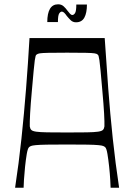

<svg xmlns="http://www.w3.org/2000/svg" viewBox="-20 -878 628 898"><path d="M50.6 0Q68.1 -114.9 80.4 -230.5Q92.6 -346.1 101.9 -463.4Q111.1 -580.6 118 -700H469.7Q477.4 -580.6 486.3 -463.4Q495.1 -346.1 507.4 -230.5Q519.7 -114.9 537.1 0H497.3Q497.3 -8.3 495.6 -37.5Q493.9 -66.7 490.4 -99Q487 -130.9 482.6 -157.4Q478.3 -183.9 471.9 -189.6Q468.7 -192.6 462.9 -195.1Q457.1 -197.6 440.2 -199.2Q423.3 -200.9 388.8 -201.5Q354.3 -202.1 293.9 -202.1Q233.4 -202.1 198.9 -201.5Q164.4 -200.9 147.5 -199.2Q130.6 -197.6 124.8 -195.1Q119 -192.6 115.9 -189.6Q109.6 -183.9 105.1 -157.4Q100.7 -130.9 97.3 -99Q93.9 -66.7 92.1 -37.5Q90.4 -8.3 90.4 0ZM293.9 -258.4Q352.1 -258.4 386.4 -259Q420.7 -259.6 438.2 -262.1Q455.7 -264.6 461.4 -270.4Q467.1 -276.3 468.4 -287Q469.1 -305.7 466.9 -347.2Q464.6 -388.7 458.6 -454.4Q453.4 -513.4 450.4 -547Q447.3 -580.6 445 -596Q442.7 -611.4 441.1 -616.1Q439.6 -620.7 436.7 -622.7Q432.6 -627 421.6 -628.6Q410.7 -630.3 381.8 -630.9Q352.9 -631.6 293.9 -631.6Q234.9 -631.6 205.9 -630.9Q177 -630.3 166.6 -628.6Q156.1 -627 151 -622.7Q148.1 -620.7 146.6 -616.1Q145 -611.4 142.7 -596Q140.4 -580.6 137.4 -547Q134.3 -513.4 129.1 -454.4Q123.1 -388.7 120.9 -347.2Q118.7 -305.7 119.3 -287Q120.6 -276.3 126.3 -270.4Q132 -264.6 149.5 -262.1Q167 -259.6 201.3 -259Q235.6 -258.4 293.9 -258.4ZM335.6 -773.7Q320.4 -773.7 310.3 -783.8Q300.1 -793.9 291.9 -804Q286.6 -812.1 280.7 -817.9Q274.9 -823.7 269.4 -823.7Q262.4 -823.7 256.6 -814.6Q250.9 -805.6 250.9 -774.7H201.1Q201.1 -815.3 213.6 -836.6Q226.1 -857.9 252.1 -857.9Q267.4 -857.9 277.9 -848.2Q288.4 -838.6 295.9 -827.6Q301.3 -820.3 307.1 -814.1Q312.9 -807.9 318.3 -807.9Q325.3 -807.9 331.1 -816.9Q336.9 -826 336.9 -856.9H386.6Q386.6 -817.3 374.5 -795.5Q362.4 -773.7 335.6 -773.7Z"/></svg>

Font: Ojuju ExtraLight
Style: Regular
Weight: 200
Designer: Chisaokwu Joboson, Mirko Velimirovic
Foundry: Udi Foundry
Version: Version 1.000